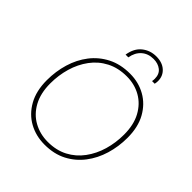

<svg xmlns="http://www.w3.org/2000/svg" viewBox="-230 -1014 1179 1179"><g transform="rotate(45 359.0 -424.5)"><path d="M347 10Q272 10 211 -23.5Q150 -57 113.5 -122Q77 -187 77 -280Q77 -357 98 -427Q119 -497 161 -551.5Q203 -606 265.5 -638Q328 -670 411 -670Q485 -670 545.5 -636Q606 -602 642 -537.5Q678 -473 678 -380Q678 -304 657 -234Q636 -164 594 -109Q552 -54 490.5 -22Q429 10 347 10ZM349 -16Q423 -16 479 -45.5Q535 -75 573 -126.5Q611 -178 630 -243Q649 -308 649 -379Q649 -464 617 -523Q585 -582 530.5 -613Q476 -644 408 -644Q334 -644 277 -614.5Q220 -585 182 -533.5Q144 -482 125 -417Q106 -352 106 -281Q106 -196 138.5 -136.5Q171 -77 226.5 -46.5Q282 -16 349 -16ZM308 -733Q318 -796 357.5 -827.5Q397 -859 450 -859Q502 -859 533 -831Q564 -803 564 -759Q564 -747 561 -733H538Q539 -739 539.5 -744.5Q540 -750 540 -755Q540 -795 514 -815.5Q488 -836 449 -836Q402 -836 371 -808.5Q340 -781 332 -733Z"/></g></svg>

Font: Work Sans ExtraLight
Style: Italic
Weight: 200
Italic angle: -13°
Designer: Wei Huang
Foundry: Wei Huang
Version: Version 2.012; ttfautohint (v1.8.3)